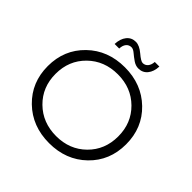

<svg xmlns="http://www.w3.org/2000/svg" viewBox="-218 -1073 1274 1274"><g transform="rotate(45 419.5 -435.5)"><path d="M488 -763Q462 -763 437.5 -780Q413 -797 393 -814Q373 -831 357 -831Q334 -831 320 -814Q306 -797 305 -767H262Q264 -817 288 -847Q312 -877 352 -877Q386 -877 426 -843Q466 -809 483 -809Q505 -809 519 -825.5Q533 -842 535 -871H578Q576 -822 552 -792.5Q528 -763 488 -763ZM420 6Q261 6 156.5 -95.5Q52 -197 52 -350Q52 -503 156.5 -604.5Q261 -706 420 -706Q578 -706 682.5 -605Q787 -504 787 -350Q787 -196 682.5 -95Q578 6 420 6ZM420 -60Q546 -60 629.5 -142.5Q713 -225 713 -350Q713 -475 629.5 -557.5Q546 -640 420 -640Q293 -640 209 -557.5Q125 -475 125 -350Q125 -225 209 -142.5Q293 -60 420 -60Z"/></g></svg>

Font: Montserrat Alternates
Style: Regular
Weight: 400
Designer: Julieta Ulanovsky
Foundry: Julieta Ulanovsky
Version: Version 7.200;PS 007.200;hotconv 1.0.88;makeotf.lib2.5.64775